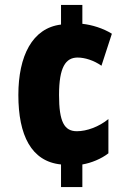

<svg xmlns="http://www.w3.org/2000/svg" viewBox="-20 -744 535 774"><path d="M312 -648V-724H226V-645C110 -631 54 -518 54 -361C54 -199 106 -93 226 -81V10H312V-81C348 -87 389 -104 417 -126V-264C379 -233 330 -215 290 -215C239 -215 218 -253 218 -361C218 -474 245 -512 293 -512C321 -512 358 -501 389 -479L431 -608C396 -630 350 -644 312 -648Z"/></svg>

Font: Noto Sans Hebrew ExtraCondensed Black
Style: Regular
Weight: 900
Width: 2
Designer: Monotype Design Team
Foundry: Monotype Imaging Inc.
Version: Version 2.004